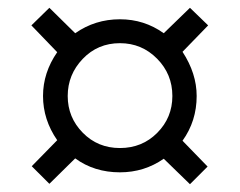

<svg xmlns="http://www.w3.org/2000/svg" viewBox="-20 -598 612 490"><path d="M89.8 -353Q89.8 -412.6 126 -464.8L60.1 -533.2L106 -578.1L171.9 -513.2Q222.7 -548.8 286.1 -548.8Q348.1 -548.8 397.9 -513.2L464.8 -578.1L511.2 -533.2L445.8 -465.8Q481.9 -410.6 481.9 -353Q481.9 -289.1 445.8 -238.8L509.8 -172.9L464.8 -127.9L397.9 -192.9Q348.1 -158.2 286.1 -158.2Q220.7 -158.2 171.9 -193.8L106 -128.9L61 -173.8L126 -240.2Q89.8 -292.5 89.8 -353ZM152.8 -353Q152.8 -298.3 191.2 -259.3Q229.5 -220.2 286.1 -220.2Q342.8 -220.2 381.3 -259Q419.9 -297.9 419.9 -353Q419.9 -408.7 380.9 -448.2Q341.8 -487.8 286.1 -487.8Q229.5 -487.8 191.2 -447.8Q152.8 -407.7 152.8 -353Z"/></svg>

Font: HunimalSansv1.5
Style: Regular
Weight: 400
Foundry: Ascender Corporation
Version: Version 1.10